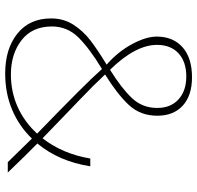

<svg xmlns="http://www.w3.org/2000/svg" viewBox="-30 -720 760 740"><g transform="rotate(90 350.0 -350.0)"><path d="M51 -167Q51 -215 75 -252.5Q99 -290 134.5 -317.5Q170 -345 229 -381Q179 -425 150 -479Q121 -533 121 -574Q121 -637 162 -673.5Q203 -710 278 -710Q348 -710 387 -674.5Q426 -639 426 -576Q426 -511 384.5 -466.5Q343 -422 267 -375Q309 -330 361 -280.5Q413 -231 426 -218L513 -134Q573 -211 591 -318H621Q602 -197 533 -114Q580 -68 645 0H605L514 -93Q467 -44 403.5 -17Q340 10 263 10Q168 10 109.5 -37Q51 -84 51 -167ZM396 -576Q396 -628 363 -658Q330 -688 275 -688Q218 -688 185.5 -658Q153 -628 153 -575Q153 -492 249 -394Q321 -439 358.5 -479Q396 -519 396 -576ZM495 -113Q397 -208 336.5 -268.5Q276 -329 246 -363Q168 -316 125 -273Q82 -230 82 -170Q82 -94 135 -53Q188 -12 267 -12Q334 -12 392 -38Q450 -64 495 -113Z"/></g></svg>

Font: Taviraj Thin
Style: Regular
Weight: 250
Designer: Katatrad Team
Foundry: CadsonDemak
Version: Version 1.001